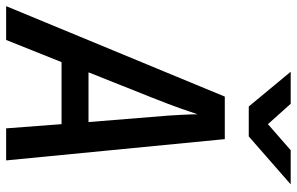

<svg xmlns="http://www.w3.org/2000/svg" viewBox="-196 -796 990 641"><g transform="rotate(90 299.5 -475.0)"><path d="M-1 0 301 -730H443L514 0H407L393 -185H186L112 0ZM220 -275H386L369 -485Q364 -541 362 -582Q360 -623 360 -639Q355 -623 340.5 -582Q326 -541 304 -486ZM334 -810 218 -950H325L393 -874L480 -950H594L434 -810Z"/></g></svg>

Font: NKDuy Mono SemiBold
Style: Italic
Weight: 600
Italic angle: -9°
Monospace: yes
Designer: NKDuy
Foundry: NKDuy
Version: Version 2.251; ttfautohint (v1.8.4.7-5d5b)